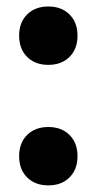

<svg xmlns="http://www.w3.org/2000/svg" viewBox="-20 -561 298 592"><path d="M39 -79.4Q39 -120.4 63.7 -144.9Q88.4 -169.4 129 -169.4Q169.6 -169.4 194.3 -144.9Q219 -120.4 219 -79.4Q219 -38.4 194.3 -13.9Q169.6 10.6 129 10.6Q88.4 10.6 63.7 -13.9Q39 -38.4 39 -79.4ZM39 -451Q39 -492 63.7 -516.5Q88.4 -541 129 -541Q169.6 -541 194.3 -516.5Q219 -492 219 -451Q219 -410 194.3 -385.5Q169.6 -361 129 -361Q88.4 -361 63.7 -385.5Q39 -410 39 -451Z"/></svg>

Font: Easer Grotesk Variable
Style: Regular
Weight: 400
Designer: Boardeaser, Bonnie Shaver-Troup, Thomas Jockin
Foundry: Lexend
Version: Version 1.001;Glyphs 3.1.2 (3151)